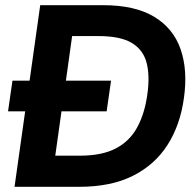

<svg xmlns="http://www.w3.org/2000/svg" viewBox="-20 -720 749 740"><path d="M36 0 77 -291H11L28 -409H94L135 -700H378Q500 -700 574 -655.5Q648 -611 676 -530.5Q704 -450 689 -343Q675 -239 626 -162Q577 -85 492.5 -42.5Q408 0 285 0ZM193 -120H288Q373 -120 426.5 -148Q480 -176 509 -229.5Q538 -283 548 -357Q558 -428 545 -478Q532 -528 488 -554.5Q444 -581 359 -581H258L234 -409H408L391 -291H217Z"/></svg>

Font: Host Grotesk ExtraBold
Style: Italic
Weight: 800
Italic angle: -8°
Designer: Doğukan Karapınar
Foundry: Element Type
Version: Version 1.003; ttfautohint (v1.8.4.7-5d5b)